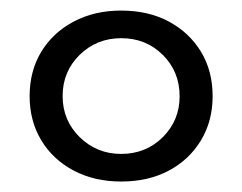

<svg xmlns="http://www.w3.org/2000/svg" viewBox="-20 -726 458 363"><path d="M209 -382.8Q158.5 -382.8 119.3 -403.5Q80.1 -424.2 58 -460.8Q36 -497.4 36 -544.1Q36 -591.8 58 -628.1Q80.1 -664.4 119.3 -685.2Q158.5 -706 209 -706Q260.6 -706 299.3 -685.2Q337.9 -664.5 360 -628.2Q382 -592 382 -544.1Q382 -497.2 360 -460.7Q337.9 -424.1 299.3 -403.5Q260.6 -382.8 209 -382.8ZM209 -435Q256 -435 287.8 -466.7Q319.6 -498.4 319.6 -544Q319.6 -590.6 287.8 -622.2Q256 -653.8 209.4 -653.8Q162.8 -653.8 130.6 -622.3Q98.4 -590.7 98.4 -544.4Q98.4 -498.4 130.7 -466.7Q163 -435 209 -435Z"/></svg>

Font: Platypi Light
Style: Regular
Weight: 300
Designer: David Sargent
Foundry: Bolt Cutter Type
Version: Version 1.200